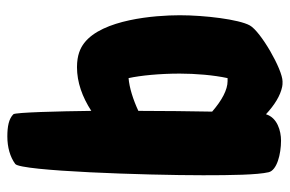

<svg xmlns="http://www.w3.org/2000/svg" viewBox="-150 -606 771 510"><g transform="rotate(-90 235.0 -350.5)"><path d="M376 -512C363 -522 344 -531 312 -531C272 -531 233 -517 196 -493C195 -578 192 -695 187 -700C175 -712 155 -716 128 -716C100 -716 74 -709 55 -695C36 -681 25 -347 25 -196C25 -121 26 -52 33 -22C38 0 81 11 117 11C143 11 178 1 187 -29C212 -6 236 9 260 14C264 15 268 15 274 15C306 15 407 -43 423 -72C439 -101 450 -192 450 -258C450 -324 439 -464 376 -512ZM275 -131C252 -131 224 -146 194 -172C195 -230 196 -299 196 -368C226 -382 258 -392 283 -394C290 -362 295 -311 295 -258C295 -216 291 -168 283 -131Z"/></g></svg>

Font: Manosque
Style: Regular
Weight: 400
Designer: Ariel Martín Pérez
Foundry: Ariel Martín Pérez
Version: Version 1.005;hotconv 1.0.109;makeotfexe 2.5.65596